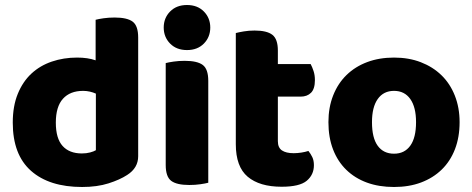

<svg xmlns="http://www.w3.org/2000/svg" viewBox="-20 -731 1887 767"><path d="M288 -501Q331 -501 362 -490V-652Q373 -655 393.5 -658Q414 -661 438 -661Q488 -661 510 -644.5Q532 -628 532 -581V-107Q532 -60 488 -32Q459 -13 413.5 1.5Q368 16 308 16Q177 16 104 -48.5Q31 -113 31 -241Q31 -307 51 -356Q71 -405 105.5 -437Q140 -469 187 -485Q234 -501 288 -501ZM363 -357Q352 -362 339 -365Q326 -368 312 -368Q260 -368 231.5 -336.5Q203 -305 203 -241Q203 -178 230 -148Q257 -118 307 -118Q325 -118 340 -122Q355 -126 363 -131Z M642 -479Q653 -482 673.5 -485Q694 -488 718 -488Q768 -488 790 -471.5Q812 -455 812 -408V-1Q801 2 780.5 5Q760 8 736 8Q686 8 664 -8.5Q642 -25 642 -72ZM634 -621Q634 -659 659.5 -685Q685 -711 727 -711Q769 -711 794.5 -685Q820 -659 820 -621Q820 -583 794.5 -557Q769 -531 727 -531Q685 -531 659.5 -557Q634 -583 634 -621Z M1105 15Q1017 15 969.5 -25Q922 -65 922 -155V-599Q933 -602 953.5 -605.5Q974 -609 997 -609Q1046 -609 1068 -592Q1090 -575 1090 -529V-475H1221Q1227 -464 1232.5 -447.5Q1238 -431 1238 -411Q1238 -376 1222.5 -360.5Q1207 -345 1181 -345H1090V-167Q1090 -141 1106.5 -130Q1123 -119 1153 -119Q1168 -119 1184 -121.5Q1200 -124 1212 -128Q1221 -117 1227.5 -103.5Q1234 -90 1234 -71Q1234 -33 1205.5 -9Q1177 15 1105 15Z M1816 -243Q1816 -183 1797.5 -135Q1779 -87 1744.5 -53.5Q1710 -20 1662 -2Q1614 16 1554 16Q1494 16 1446 -1.5Q1398 -19 1363.5 -52.5Q1329 -86 1310.5 -134Q1292 -182 1292 -243Q1292 -302 1311 -350Q1330 -398 1364.5 -431.5Q1399 -465 1447 -483Q1495 -501 1554 -501Q1613 -501 1661 -482.5Q1709 -464 1743.5 -430.5Q1778 -397 1797 -349Q1816 -301 1816 -243ZM1554 -368Q1512 -368 1489 -335.5Q1466 -303 1466 -243Q1466 -180 1489 -148.5Q1512 -117 1554 -117Q1596 -117 1619 -149Q1642 -181 1642 -243Q1642 -303 1619 -335.5Q1596 -368 1554 -368Z"/></svg>

Font: Baloo Chettan 2 ExtraBold
Style: Regular
Weight: 800
Designer: Maithili Shingre, Unnati Kotecha and Ek Type
Foundry: Ek Type
Version: Version 1.640;hotconv 1.0.111;makeotfexe 2.5.65597; ttfautoh